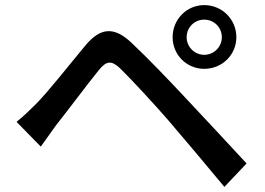

<svg xmlns="http://www.w3.org/2000/svg" viewBox="-20 -751 1040 753"><path d="M712 -605C712 -644 743 -674 781 -674C819 -674 850 -644 850 -605C850 -567 819 -536 781 -536C743 -536 712 -567 712 -605ZM657 -605C657 -536 712 -481 781 -481C851 -481 907 -536 907 -605C907 -675 851 -731 781 -731C712 -731 657 -675 657 -605ZM45 -273 140 -176C156 -199 179 -231 200 -260C244 -315 322 -420 366 -474C397 -513 417 -516 453 -481C493 -442 584 -344 642 -277C704 -205 790 -102 860 -18L947 -110C870 -193 769 -302 701 -374C642 -437 560 -523 497 -582C425 -651 372 -640 316 -574C251 -496 168 -390 121 -343C93 -315 73 -296 45 -273Z"/></svg>

Font: Noto Sans TC Medium
Style: Regular
Weight: 500
Designer: Ryoko NISHIZUKA 西塚涼子 (kana, bopomofo & ideographs); Paul D. Hunt (Latin, Greek & Cyrillic); Sandoll Communications 산돌커뮤니
Foundry: Adobe
Version: Version 2.004;hotconv 1.0.118;makeotfexe 2.5.65603